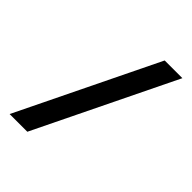

<svg xmlns="http://www.w3.org/2000/svg" viewBox="-192 -760 859 859"><g transform="rotate(45 237.5 -330.0)"><path d="M21 0 342 -660H454L133 0Z"/></g></svg>

Font: El Messiri
Style: Regular
Weight: 400
Designer: Mohamed Gaber
Foundry: Kief Type Foundry
Version: Version 2.020